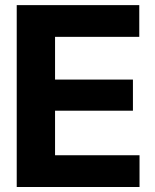

<svg xmlns="http://www.w3.org/2000/svg" viewBox="-20 -748 620 768"><path d="M538.1 0H46.9V-727.5H537.1V-600.6H200.2V-429.7H511.7V-305.2H200.2V-127H538.1Z"/></svg>

Font: Inter Tight Stencil
Style: Bold
Weight: 700
Designer: Rasmus Andersson
Foundry: rsms
Version: Version 3.004;Glyphs 3.1.2 (3151)